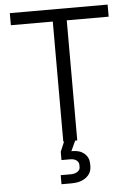

<svg xmlns="http://www.w3.org/2000/svg" viewBox="-61 -745 700 1013"><g transform="rotate(-5 289.0 -238.5)"><path d="M315 0 290 54H297Q336 54 359.5 75Q383 96 383 130V141Q383 178 354 200.5Q325 223 278 223H223V175H276Q298 175 312 165.5Q326 156 326 141V130Q326 115 313.5 105.5Q301 96 281 96H234V52L256 0H252V-636H30V-700H548V-636H326V0Z"/></g></svg>

Font: Stavian Regular
Style: Regular
Weight: 400
Version: Version 1.000; ttfautohint (v1.6)